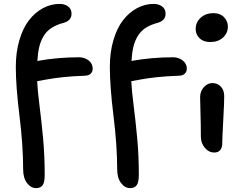

<svg xmlns="http://www.w3.org/2000/svg" viewBox="-20 -780 1279 996"><path d="M167 195.8Q140.1 195.8 120.1 169.4Q100.1 143.1 100.1 99.1Q100.1 -24.9 81.1 -178.5Q62 -332 62 -433.1Q62 -509.3 80.6 -572Q99.1 -634.8 130.6 -675.3Q162.1 -715.8 203.1 -737.8Q244.1 -759.8 290 -759.8Q314.5 -759.8 332.8 -746.8Q351.1 -733.9 351.1 -709Q351.1 -673.8 312 -662.1Q273.9 -652.3 247.8 -635.5Q221.7 -618.7 206.3 -593Q190.9 -567.4 183.6 -536.6Q176.3 -505.9 173.8 -463.9Q279.8 -482.9 390.1 -482.9Q418.9 -482.9 439.9 -466.3Q460.9 -449.7 460.9 -423.8Q460.9 -408.2 450.4 -397.9Q439.9 -387.7 419.9 -387.2Q353.5 -384.8 305.7 -379.6Q257.8 -374.5 216.1 -366.7Q174.3 -358.9 172.9 -358.9Q174.8 -311 184.8 -233.4Q194.8 -155.8 203.4 -63.7Q211.9 28.3 211.9 126Q211.9 165.5 201.2 180.7Q190.4 195.8 167 195.8ZM654.8 195.8Q627.9 195.8 607.9 169.4Q587.9 143.1 587.9 99.1Q587.9 -24.9 568.8 -178.5Q549.8 -332 549.8 -433.1Q549.8 -509.3 568.4 -572Q586.9 -634.8 618.4 -675.3Q649.9 -715.8 690.9 -737.8Q731.9 -759.8 777.8 -759.8Q802.2 -759.8 820.6 -746.8Q838.9 -733.9 838.9 -709Q838.9 -673.8 799.8 -662.1Q761.7 -652.3 735.8 -635.5Q710 -618.7 694.6 -593Q679.2 -567.4 671.9 -536.9Q664.6 -506.3 662.1 -463.9Q768.1 -482.9 877.9 -482.9Q906.7 -482.9 928 -466.1Q949.2 -449.2 949.2 -423.8Q949.2 -408.2 938.7 -397.9Q928.2 -387.7 908.2 -387.2Q841.8 -384.8 793.9 -379.6Q746.1 -374.5 704.3 -366.7Q662.6 -358.9 661.1 -358.9Q663.1 -311 673.1 -233.4Q683.1 -155.8 691.7 -63.7Q700.2 28.3 700.2 126Q700.2 165.5 689.2 180.7Q678.2 195.8 654.8 195.8ZM1070.8 -562Q1035.6 -562 1015.4 -581.3Q995.1 -600.6 995.1 -629.9Q995.1 -664.6 1021.2 -688.2Q1047.4 -711.9 1086.9 -711.9Q1121.6 -711.9 1141.8 -691.2Q1162.1 -670.4 1162.1 -642.1Q1162.1 -608.4 1137 -585.2Q1111.8 -562 1070.8 -562ZM1091.8 11.2Q1063 11.2 1042.5 -13.4Q1022 -38.1 1022 -70.8Q1022 -134.8 1020 -194.3Q1018.1 -253.9 1018.1 -275.9Q1018.1 -305.7 1037.1 -327.4Q1056.2 -349.1 1082 -349.1Q1107.4 -349.1 1125 -331.3Q1142.6 -313.5 1143.1 -282.2Q1143.6 -258.3 1138.2 -157.7Q1132.8 -57.1 1132.8 -35.2Q1132.8 -13.7 1122.1 -1.2Q1111.3 11.2 1091.8 11.2Z"/></svg>

Font: Shantell Sans Irregular
Style: Regular
Weight: 500
Designer: Stephen Nixon, Anya Danilova, Shantell Martin
Foundry: Arrow Type
Version: Version 1.006;[9816181b4]